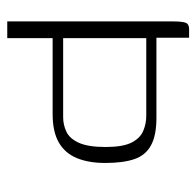

<svg xmlns="http://www.w3.org/2000/svg" viewBox="-26 -515 541 529"><g transform="rotate(90 244.5 -250.5)"><path d="M39 -456Q39 -481 42.5 -491Q46 -501 60 -501H84V-411H305Q353 -411 380.5 -396Q408 -381 418.5 -350Q429 -319 429 -270Q429 -224 415.5 -191.5Q402 -159 372.5 -142Q343 -125 294 -125H85V0H39ZM85 -383V-154H303Q324 -154 343 -163Q362 -172 373.5 -197.5Q385 -223 385 -271Q385 -318 373 -342Q361 -366 341 -374.5Q321 -383 299 -383Z"/></g></svg>

Font: Genos Light
Style: Regular
Weight: 300
Designer: Robert E. Leuschke
Foundry: Robert E. Leuschke
Version: Version 1.010